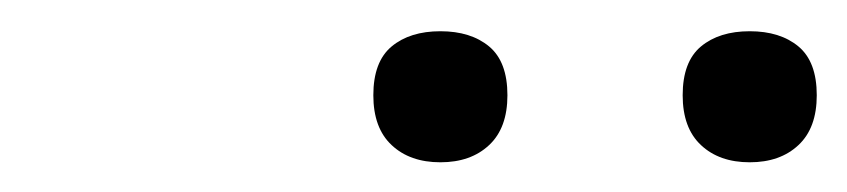

<svg xmlns="http://www.w3.org/2000/svg" viewBox="-20 -714 556 126"><path d="M269 -607.5Q249 -607.5 237 -618.8Q225 -630 225 -651.5Q225 -673.5 237 -683.5Q249 -693.5 269 -693.5Q289 -693.5 301 -683.5Q313 -673.5 313 -651.5Q313 -630 301 -618.8Q289 -607.5 269 -607.5ZM472 -607.5Q452 -607.5 440 -618.8Q428 -630 428 -651.5Q428 -673.5 440 -683.5Q452 -693.5 472 -693.5Q492 -693.5 504 -683.5Q516 -673.5 516 -651.5Q516 -630 504 -618.8Q492 -607.5 472 -607.5Z"/></svg>

Font: Newsreader 6pt ExtraLight
Style: Italic
Weight: 275
Italic angle: -17°
Designer: Hugues Gentile
Foundry: Production Type
Version: Version 1.003; ttfautohint (v1.8.3)